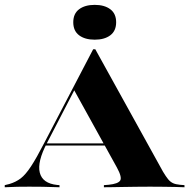

<svg xmlns="http://www.w3.org/2000/svg" viewBox="-41 -789 797 809"><path d="M157.3 -187.1Q115.3 -107.3 126.6 -61.7Q137.9 -16.1 200 -9.7L209.7 -8.9V0Q166.1 -1.6 139.1 -2Q112.1 -2.4 82.3 -2.4Q54 -2.4 31.9 -2Q9.7 -1.6 -21 0V-8.9L-1.6 -13.7Q25.8 -21.8 46.4 -37.5Q66.9 -53.2 89.9 -88.3Q112.9 -123.4 145.2 -186.3L351.6 -581.5H360.5L646 -65.3Q658.1 -45.2 667.3 -33.9Q676.6 -22.6 687.9 -17.3Q699.2 -12.1 716.9 -10.5L736.3 -8.9V0Q721 -0.8 698.8 -1.2Q676.6 -1.6 649.2 -2Q621.8 -2.4 591.9 -2.4H590.3Q560.5 -2.4 532.3 -2Q504 -1.6 478.6 -1.2Q453.2 -0.8 432.3 -0.4Q411.3 0 396.8 0V-8.9L416.9 -10.5Q456.5 -14.5 465.3 -28.2Q474.2 -41.9 451.6 -83.1L270.2 -411.3L286.3 -436.3ZM147.6 -175.8 152.4 -184.7H444.4L450 -175.8ZM358.1 -621.8Q316.9 -621.8 292.3 -640.3Q267.7 -658.9 267.7 -695.2Q267.7 -731.5 292.3 -750Q316.9 -768.5 358.1 -768.5Q399.2 -768.5 423.8 -750Q448.4 -731.5 448.4 -695.2Q448.4 -658.9 423.8 -640.3Q399.2 -621.8 358.1 -621.8Z"/></svg>

Font: Playfair 144pt SemiExpanded Black
Style: Regular
Weight: 900
Width: 6
Designer: Claus Eggers Sørensen
Foundry: Claus Eggers Sørensen
Version: Version 2.203